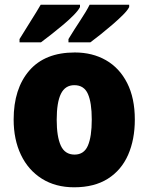

<svg xmlns="http://www.w3.org/2000/svg" viewBox="-20 -786 633 816"><path d="M553 -278Q553 -193 524.5 -128Q496 -63 438.5 -26.5Q381 10 295 10Q216 10 158 -26.5Q100 -63 69 -128Q38 -193 38 -278Q38 -409 104.5 -486Q171 -563 298 -563Q373 -563 430.5 -530Q488 -497 520.5 -433Q553 -369 553 -278ZM221 -277Q221 -205 238.5 -167Q256 -129 297 -129Q337 -129 353.5 -167Q370 -205 370 -278Q370 -350 353.5 -387Q337 -424 296 -424Q257 -424 239 -387.5Q221 -351 221 -277ZM529 -756Q522 -742 502.5 -722.5Q483 -703 458 -681.5Q433 -660 408 -640Q383 -620 364 -606H271V-620Q294 -658 320.5 -698Q347 -738 361 -766H529ZM320 -756Q313 -742 294 -722.5Q275 -703 249.5 -681.5Q224 -660 199 -640.5Q174 -621 154 -606H63V-620Q86 -658 111.5 -698Q137 -738 153 -766H320Z"/></svg>

Font: Noto Sans Khmer UI SemiCondensed Black
Style: Regular
Weight: 900
Width: 4
Designer: Danh Hong and the Monotype Design Team
Foundry: Monotype Imaging Inc.
Version: Version 2.002; ttfautohint (v1.8.4.7-5d5b)